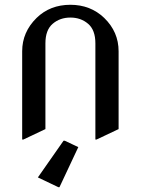

<svg xmlns="http://www.w3.org/2000/svg" viewBox="-20 -567 592 807"><path d="M73.2 19.5V-351.6Q73.2 -432.1 133.8 -491.7Q190.4 -546.9 275.9 -546.9Q360.4 -546.9 418 -491.7Q478.5 -433.1 478.5 -351.6V-24.4L385.7 19.5H380.9V-384.8Q380.9 -440.9 350.3 -467Q319.8 -493.2 275.9 -493.2Q231.9 -493.2 201.4 -467Q170.9 -440.9 170.9 -384.8V-24.4L78.1 19.5ZM230 219.7H225.1L139.2 178.7L247.1 24.4H252L309.1 51.3Z"/></svg>

Font: Nova Slim
Style: Book
Weight: 400
Version: Version 2.000